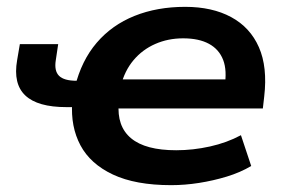

<svg xmlns="http://www.w3.org/2000/svg" viewBox="-20 -531 835 561"><path d="M480 10Q376 10 310 -21Q244 -52 215 -106.5Q186 -161 191 -232L201 -218H174Q90 -218 54 -252Q18 -286 30 -355L38 -402H150L143 -355Q138 -324 152.5 -309.5Q167 -295 204 -295H227L199 -277Q218 -354 262.5 -406Q307 -458 373 -484.5Q439 -511 521 -511Q600 -511 655.5 -481Q711 -451 736.5 -393Q762 -335 752 -249L748 -214H310L327 -230Q321 -162 363 -127Q405 -92 495 -92Q544 -92 593.5 -103Q643 -114 684 -136L714 -46Q682 -27 642.5 -15Q603 -3 561.5 3.5Q520 10 480 10ZM515 -419Q471 -419 433.5 -402.5Q396 -386 370 -355Q344 -324 333 -280L324 -299H659L636 -277Q644 -325 632 -356Q620 -387 590.5 -403Q561 -419 515 -419Z"/></svg>

Font: Nunito Sans 7pt SemiExpanded
Style: Bold Italic
Weight: 700
Width: 6
Italic angle: -9°
Designer: Vernon Adams
Foundry: Vernon Adams
Version: Version 3.101;gftools[0.9.27]